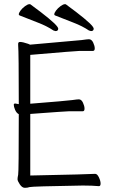

<svg xmlns="http://www.w3.org/2000/svg" viewBox="-20 -895 540 920"><path d="M436 -62Q446 -62 454 -45Q462 -28 462 -15.5Q462 -3 454 -3Q422 -6 377 -6Q131 -2 121.5 1.5Q112 5 99 5Q86 5 75 -11.5Q64 -28 64 -36Q64 -44 67 -57.5Q70 -71 70 -345V-348L68 -349Q58 -355 52 -369.5Q46 -384 46 -393Q46 -399 53 -399L70 -396V-402Q70 -643 67 -679V-685Q67 -694 76 -694Q89 -694 115 -685L124 -681Q370 -703 371 -703Q399 -707 406 -707Q419 -707 426.5 -691Q434 -675 434 -663Q434 -651 425 -651H361Q346 -651 125 -632V-398Q302 -412 326 -415.5Q350 -419 358 -419Q370 -419 377.5 -403Q385 -387 385 -374.5Q385 -362 377 -362H313Q299 -362 125 -349V-54Q416 -60 436 -62ZM416 -746Q414 -746 406 -749Q375 -770 332 -786.5Q289 -803 244 -821Q240 -823 240 -826Q240 -833 248.5 -844.5Q257 -856 270 -865.5Q283 -875 291 -875Q295 -875 296 -874Q404 -795 424 -768Q429 -761 429 -758Q429 -746 416 -746ZM246 -746Q244 -746 236 -749Q205 -770 162 -786.5Q119 -803 74 -821Q70 -823 70 -826Q70 -833 78.5 -844.5Q87 -856 100 -865.5Q113 -875 121 -875Q125 -875 126 -874Q234 -795 254 -768Q259 -761 259 -758Q259 -746 246 -746Z"/></svg>

Font: Moon Stars Kai T HW Light
Style: Regular
Weight: 300
Designer: GuiWonder
Version: Version 1.101